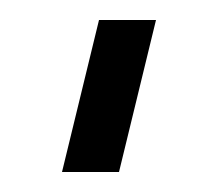

<svg xmlns="http://www.w3.org/2000/svg" viewBox="-20 -149 218 192"><path d="M42 23 79 -129H136L99 23Z"/></svg>

Font: Stick No Bills ExtraLight Light
Style: Regular
Weight: 300
Version: Version 2.000